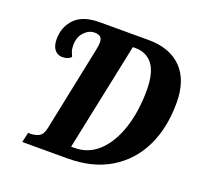

<svg xmlns="http://www.w3.org/2000/svg" viewBox="-124 -850 1020 986"><g transform="rotate(20 385.5 -357.0)"><path d="M95 0 107 -54H119Q144 -54 165 -64Q186 -74 194 -112L289 -572Q292 -585 293.5 -597Q295 -609 295 -616Q295 -637 284.5 -646Q274 -655 253 -655Q221 -655 196 -628Q171 -601 171 -558Q171 -536 175.5 -523.5Q180 -511 186 -498Q177 -488 164.5 -484Q152 -480 138 -480Q112 -480 96 -500Q80 -520 80 -557Q80 -624 123.5 -669Q167 -714 259 -714H525Q642 -714 706.5 -648.5Q771 -583 771 -459Q771 -321 720.5 -218Q670 -115 574 -57.5Q478 0 341 0ZM356 -63Q434 -63 489.5 -116Q545 -169 575 -261Q605 -353 605 -468Q605 -563 571 -607.5Q537 -652 478 -652H462L339 -63Z"/></g></svg>

Font: Noto Serif ExtraCondensed ExtraBold
Style: Italic
Weight: 800
Width: 2
Italic angle: -12°
Designer: Monotype Design Team
Foundry: Monotype Imaging Inc.
Version: Version 2.013